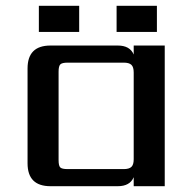

<svg xmlns="http://www.w3.org/2000/svg" viewBox="-20 -642 673 662"><path d="M521 -622V-532H382V-622ZM253 -622V-532H114V-622ZM213 -59H407Q425 -59 433 -66.5Q441 -74 441 -93V-392Q441 -411 433 -418.5Q425 -426 407 -426H213Q194 -426 188 -420Q182 -414 182 -395V-90Q182 -70 188 -64.5Q194 -59 213 -59ZM441 -485H548V0H441V-31Q428 0 386 0H154Q75 0 75 -79V-406Q75 -485 154 -485H386Q428 -485 441 -454Z"/></svg>

Font: Sarpanch Medium
Style: Regular
Weight: 500
Designer: Manushi Parikh (Devanagari and Latin), Jyotish Sonowal (Devanagari)
Foundry: Indian Type Foundry
Version: Version 2.004;PS 1.0;hotconv 1.0.78;makeotf.lib2.5.61930; tt